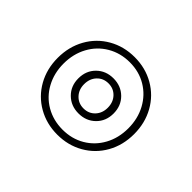

<svg xmlns="http://www.w3.org/2000/svg" viewBox="-123 -789 1056 1056"><g transform="rotate(45 405.0 -261.5)"><path d="M108 -261Q108 -347 146.5 -416Q185 -485 253 -524Q321 -563 405 -563Q489 -563 557 -524Q625 -485 663.5 -416Q702 -347 702 -261Q702 -175 663.5 -106.5Q625 -38 557 1Q489 40 405 40Q321 40 253 1Q185 -38 146.5 -106.5Q108 -175 108 -261ZM657 -261Q657 -336 624.5 -396Q592 -456 535 -490Q478 -524 406 -524Q334 -524 276 -490Q218 -456 185.5 -396Q153 -336 153 -261Q153 -187 185.5 -127Q218 -67 276 -33.5Q334 0 406 0Q478 0 535 -33.5Q592 -67 624.5 -126.5Q657 -186 657 -261ZM268 -261Q268 -321 307 -359.5Q346 -398 405 -398Q464 -398 503 -359.5Q542 -321 542 -261Q542 -202 503 -163.5Q464 -125 405 -125Q346 -125 307 -163.5Q268 -202 268 -261ZM497 -261Q497 -304 471 -331.5Q445 -359 405 -359Q365 -359 339 -331.5Q313 -304 313 -261Q313 -219 339 -191.5Q365 -164 405 -164Q445 -164 471 -191.5Q497 -219 497 -261Z"/></g></svg>

Font: FiraGO Light
Style: Italic
Weight: 300
Italic angle: -8°
Designer: bBox Type GmbH
Foundry: bBox Type GmbH
Version: Version 1.001